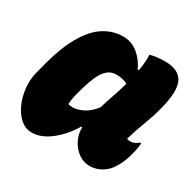

<svg xmlns="http://www.w3.org/2000/svg" viewBox="-130 -698 859 848"><g transform="rotate(30 300.0 -274.0)"><path d="M268 -559Q312 -559 345 -531.5Q378 -504 396 -464H402Q410 -513 408 -547Q441 -556 484 -556Q552 -556 575 -513.5Q598 -471 571 -367Q560 -324 541.5 -275.5Q523 -227 508 -176Q517 -173 527 -173Q547 -173 566 -190H572Q572 -180 569.5 -164.5Q567 -149 562 -132Q554 -98 540 -70.5Q526 -43 511 -27Q473 11 423 11Q393 11 367 -7.5Q341 -26 325.5 -56.5Q310 -87 311 -121H306Q271 -63 223.5 -26Q176 11 129 11Q97 11 71.5 -11Q46 -33 30 -68.5Q14 -104 9.5 -145Q5 -186 14 -224L23 -258Q51 -372 89.5 -438Q128 -504 173.5 -531.5Q219 -559 268 -559ZM207 -179Q218 -176 230 -176Q255 -176 284 -191Q313 -206 337 -238Q349 -277 361.5 -313Q374 -349 384 -385Q362 -398 324 -398Q293 -398 269.5 -370Q246 -342 224 -264L221 -253Q208 -209 207 -179Z"/></g></svg>

Font: Recursive Sn Csl St Blk
Style: Italic
Weight: 900
Italic angle: -15°
Version: Version 1.079;hotconv 1.0.112;makeotfexe 2.5.65598; ttfautoh